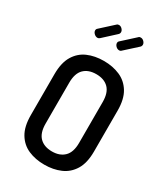

<svg xmlns="http://www.w3.org/2000/svg" viewBox="-233 -1073 1032 1182"><g transform="rotate(30 283.0 -481.5)"><path d="M283 6Q219 6 168.5 -16Q118 -38 88.5 -87Q59 -136 59 -217V-508Q59 -589 88.5 -638Q118 -687 168.5 -709Q219 -731 283 -731Q346 -731 397 -709Q448 -687 478 -638Q508 -589 508 -508V-217Q508 -136 478 -87Q448 -38 397 -16Q346 6 283 6ZM283 -88Q338 -88 370 -119.5Q402 -151 402 -217V-508Q402 -574 370.5 -605.5Q339 -637 283 -637Q227 -637 195.5 -605.5Q164 -574 164 -508V-217Q164 -151 195.5 -119.5Q227 -88 283 -88ZM330 -834Q317 -834 306.5 -844.5Q296 -855 296 -867Q296 -876 303 -882L392 -963Q395 -967 399 -968Q403 -969 407 -969Q420 -969 430 -958.5Q440 -948 440 -937Q440 -926 432 -919L346 -841Q340 -834 330 -834ZM176 -834Q163 -834 152 -844.5Q141 -855 141 -867Q141 -876 148 -882L237 -963Q241 -967 245 -968Q249 -969 253 -969Q265 -969 275 -958.5Q285 -948 285 -937Q285 -926 277 -919L192 -841Q185 -834 176 -834Z"/></g></svg>

Font: Dosis SemiBold
Style: Regular
Weight: 600
Designer: EdgarTolentino, PabloImpallari, IginoMarini
Foundry: EdgarTolentino, PabloImpallari, IginoMarini
Version: Version 3.001; ttfautohint (v1.8.2)